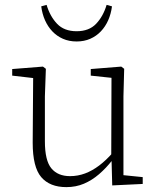

<svg xmlns="http://www.w3.org/2000/svg" viewBox="-20 -754 648 787"><path d="M252 13Q184 13 149 -28Q114 -69 114 -169L116 -450L134 -432L30 -444V-471L156 -481L168 -472L164 -359V-175Q164 -96 190.5 -64Q217 -32 267 -32Q299 -32 328.5 -43Q358 -54 386.5 -75.5Q415 -97 442 -128L454 -97H440Q415 -65 386 -40Q357 -15 324 -1Q291 13 252 13ZM440 6 437 -108 436 -109 437 -435 352 -444V-471L477 -481L489 -472L486 -359V-36L565 -28V0ZM149 -728 171 -734Q185 -687 214 -656.5Q243 -626 294 -626Q345 -626 374 -656.5Q403 -687 417 -734L439 -728Q435 -697 423.5 -671Q412 -645 393.5 -625.5Q375 -606 350 -595Q325 -584 294 -584Q263 -584 238 -595Q213 -606 194.5 -625.5Q176 -645 164.5 -671Q153 -697 149 -728Z"/></svg>

Font: Source Serif 4 18pt Light
Style: Regular
Weight: 300
Designer: Frank Grießhammer
Foundry: Adobe Systems Incorporated
Version: Version 4.004;hotconv 1.0.116;makeotfexe 2.5.65601